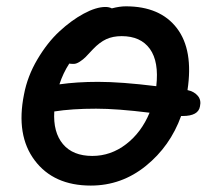

<svg xmlns="http://www.w3.org/2000/svg" viewBox="-20 -534 670 601"><path d="M264.2 46.9Q147.9 46.9 88.6 -32Q29.3 -110.8 55.2 -238.8Q65.9 -295.4 96.9 -347.9Q127.9 -400.4 165.5 -435.3Q203.1 -470.2 241.9 -491.2Q280.8 -512.2 310.1 -512.2Q321.3 -512.2 330.1 -507.8Q354.5 -514.2 374 -514.2Q481.4 -514.2 533.7 -445.8Q585.9 -377.4 566.9 -252Q587.9 -247.6 599.1 -234.1Q610.4 -220.7 606 -201.2Q601.1 -170.9 551.8 -170.9H546.9Q512.7 -76.2 436.5 -14.6Q360.4 46.9 264.2 46.9ZM287.1 -277.8Q358.9 -277.8 469.2 -264.2Q478 -340.8 449.2 -380.9Q420.4 -420.9 360.8 -420.9Q333.5 -420.9 312.7 -411.4Q292 -401.9 271 -379.9Q255.4 -362.8 248 -355.5Q240.7 -348.1 230 -341.1Q219.2 -334 210.9 -334Q200.7 -334 196.8 -335Q177.2 -304.7 166 -270Q220.7 -277.8 287.1 -277.8ZM280.8 -193.8Q205.1 -193.8 149.9 -185.1Q146 -120.1 177 -83Q208 -45.9 269 -45.9Q326.7 -45.9 374.5 -82.5Q422.4 -119.1 448.2 -181.2Q346.7 -193.8 280.8 -193.8Z"/></svg>

Font: Shantell Sans Irregular Bouncy
Style: Italic
Weight: 500
Italic angle: -11.31°
Designer: Stephen Nixon, Anya Danilova, Shantell Martin
Foundry: Arrow Type
Version: Version 1.006;[9816181b4]